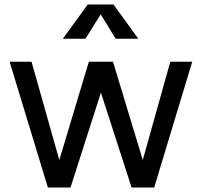

<svg xmlns="http://www.w3.org/2000/svg" viewBox="-20 -829 902 858"><path d="M23 0ZM839 -553 669 9H568L431 -415L295 9H194L23 -553H121L245 -114L377 -553H485L618 -114L741 -553ZM497 -656 430 -765 362 -656H261L372 -809H487L598 -656Z"/></svg>

Font: Biryani
Style: Regular
Weight: 400
Designer: Dan Reynolds and Mathieu Reguer
Foundry: Dan Reynolds and Mathieu Reguer
Version: Version 1.004; ttfautohint (v1.1) -l 5 -r 5 -G 72 -x 0 -D la